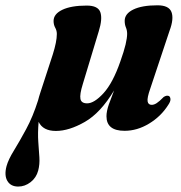

<svg xmlns="http://www.w3.org/2000/svg" viewBox="-104 -472 666 706"><path d="M90 -271.5Q105 -319 105 -347Q105 -359.5 99 -370.2Q93 -381 93 -395Q93 -420.5 125.2 -436Q157.5 -451.5 215 -451.5Q256.5 -451.5 265 -427Q273.5 -402.5 259 -356.5L200.5 -163Q188.5 -124.5 191.8 -108.2Q195 -92 216.5 -92Q242.5 -92 276.8 -129.5Q311 -167 338.5 -246Q352 -284 357.8 -308.5Q363.5 -333 363.5 -347.5Q363.5 -360.5 359 -371Q354.5 -381.5 354.5 -395.5Q354.5 -421.5 386.2 -437Q418 -452.5 475 -452.5Q517 -452.5 526.5 -427.8Q536 -403 519.5 -359L448.5 -146Q436.5 -112 438.8 -99.2Q441 -86.5 454 -86.5Q462.5 -86.5 472.2 -92.8Q482 -99 498 -115.5Q509 -122.5 517 -119Q522 -116.5 522.8 -107.8Q523.5 -99 514.5 -86Q488 -44 444.2 -17.5Q400.5 9 354 9Q287.5 9 287.5 -44.5Q287.5 -63 296.2 -88Q305 -113 315.5 -139.5Q266 -57 208 -23.8Q150 9.5 101.5 9.5Q54 9.5 38 -24Q34.5 18 36.8 49.8Q39 81.5 40.8 106.8Q42.5 132 36.5 155Q29.5 181.5 8.5 197.8Q-12.5 214 -37 214Q-64.5 214 -76.8 193.5Q-89 173 -80 139Q-73.5 115 -53 81.8Q-32.5 48.5 -7.8 2.8Q17 -43 36 -103Q39.5 -117 44.5 -132Z"/></svg>

Font: Fraunces 144pt S050
Style: Bold Italic
Weight: 700
Italic angle: -16°
Version: Version 1.000; ttfautohint (v1.8.3)